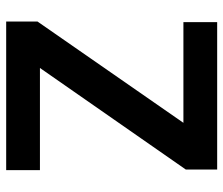

<svg xmlns="http://www.w3.org/2000/svg" viewBox="-72 -668 740 637"><g transform="rotate(90 298.5 -350.0)"><path d="M52 0V-104L388 -588H54V-700H543V-596L206 -112H545V0Z"/></g></svg>

Font: DM Sans 9pt
Style: Bold
Weight: 700
Version: Version 4.004;gftools[0.9.30]